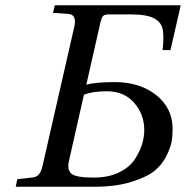

<svg xmlns="http://www.w3.org/2000/svg" viewBox="-20 -712 709 732"><path d="M40 0 46 -29 101 -35Q119 -36 128.5 -47.5Q138 -59 143 -83L263 -609Q274 -656 241 -659L182 -663L189 -692H669L630 -521H600Q605 -566 601 -596Q597 -626 568.5 -641.5Q540 -657 481 -657H393Q379 -657 373 -651Q367 -645 363 -627L309 -389Q343 -399 418 -399Q513 -399 575.5 -349.5Q638 -300 638 -221Q638 -197 635 -175.5Q632 -154 615.5 -119.5Q599 -85 569.5 -61Q540 -37 480.5 -18.5Q421 0 340 0ZM243 -99Q235 -65 252 -50Q269 -35 337 -35Q394 -35 434.5 -55Q475 -75 494.5 -105.5Q514 -136 522 -163.5Q530 -191 530 -216Q530 -276 491.5 -320Q453 -364 388 -364Q332 -364 300 -351Z"/></svg>

Font: Heuristica
Style: Italic
Weight: 400
Italic angle: -13°
Version: Version 1.0.2